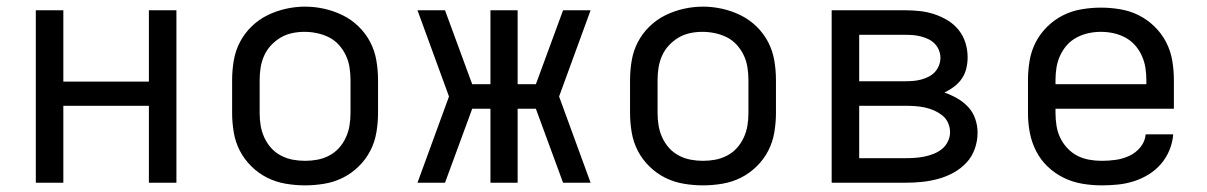

<svg xmlns="http://www.w3.org/2000/svg" viewBox="-20 -551 3640 579"><path d="M88 0V-520H171V-305H429V-520H512V0H429V-232H171V0Z M900 8Q871 8 841.5 3Q812 -2 786 -15Q760 -28 738.5 -49Q717 -70 703.5 -96Q690 -122 685 -151.5Q680 -181 680 -210V-310Q680 -339 685 -368.5Q690 -398 703.5 -424Q717 -450 738.5 -471Q760 -492 786.5 -505Q813 -518 842 -524.5Q871 -531 900 -531Q929 -531 958 -524.5Q987 -518 1013.5 -505Q1040 -492 1061.5 -471Q1083 -450 1096.5 -424Q1110 -398 1115 -368.5Q1120 -339 1120 -310V-210Q1120 -181 1115 -151.5Q1110 -122 1096.5 -96Q1083 -70 1061.5 -49Q1040 -28 1014 -15Q988 -2 958.5 3Q929 8 900 8ZM900 -66Q919 -66 937.5 -69.5Q956 -73 973 -82Q990 -91 1002.5 -105Q1015 -119 1023 -136.5Q1031 -154 1034 -172.5Q1037 -191 1037 -210V-310Q1037 -329 1034 -348Q1031 -367 1023 -384Q1015 -401 1002 -415.5Q989 -430 972 -438.5Q955 -447 936 -451Q917 -455 898 -455Q879 -455 860.5 -451Q842 -447 826 -437.5Q810 -428 797 -414Q784 -400 776.5 -383Q769 -366 766 -347.5Q763 -329 763 -310V-210Q763 -191 766 -172.5Q769 -154 777 -136.5Q785 -119 797.5 -105Q810 -91 827 -82Q844 -73 862.5 -69.5Q881 -66 900 -66Z M1239 0 1334 -260 1239 -520H1322L1404 -297H1459V-520H1541V-297H1596L1678 -520H1761L1666 -260L1761 0H1678L1596 -223H1541V0H1459V-223H1404L1322 0Z M2100 8Q2071 8 2041.5 3Q2012 -2 1986 -15Q1960 -28 1938.5 -49Q1917 -70 1903.5 -96Q1890 -122 1885 -151.5Q1880 -181 1880 -210V-310Q1880 -339 1885 -368.5Q1890 -398 1903.5 -424Q1917 -450 1938.5 -471Q1960 -492 1986.5 -505Q2013 -518 2042 -524.5Q2071 -531 2100 -531Q2129 -531 2158 -524.5Q2187 -518 2213.5 -505Q2240 -492 2261.5 -471Q2283 -450 2296.5 -424Q2310 -398 2315 -368.5Q2320 -339 2320 -310V-210Q2320 -181 2315 -151.5Q2310 -122 2296.5 -96Q2283 -70 2261.5 -49Q2240 -28 2214 -15Q2188 -2 2158.5 3Q2129 8 2100 8ZM2100 -66Q2119 -66 2137.5 -69.5Q2156 -73 2173 -82Q2190 -91 2202.5 -105Q2215 -119 2223 -136.5Q2231 -154 2234 -172.5Q2237 -191 2237 -210V-310Q2237 -329 2234 -348Q2231 -367 2223 -384Q2215 -401 2202 -415.5Q2189 -430 2172 -438.5Q2155 -447 2136 -451Q2117 -455 2098 -455Q2079 -455 2060.5 -451Q2042 -447 2026 -437.5Q2010 -428 1997 -414Q1984 -400 1976.5 -383Q1969 -366 1966 -347.5Q1963 -329 1963 -310V-210Q1963 -191 1966 -172.5Q1969 -154 1977 -136.5Q1985 -119 1997.5 -105Q2010 -91 2027 -82Q2044 -73 2062.5 -69.5Q2081 -66 2100 -66Z M2488 0V-520H2711Q2733 -520 2755 -517.5Q2777 -515 2798 -508Q2819 -501 2838 -489.5Q2857 -478 2871 -460.5Q2885 -443 2891.5 -421.5Q2898 -400 2898 -378Q2898 -361 2894 -344.5Q2890 -328 2880.5 -314Q2871 -300 2857 -289.5Q2843 -279 2828 -272Q2848 -265 2866.5 -254.5Q2885 -244 2899.5 -228.5Q2914 -213 2921 -192.5Q2928 -172 2928 -151Q2928 -126 2919.5 -102Q2911 -78 2894 -60Q2877 -42 2855 -30Q2833 -18 2809 -11.5Q2785 -5 2760.5 -2.5Q2736 0 2711 0ZM2711 -306Q2723 -306 2734.5 -307Q2746 -308 2757.5 -311Q2769 -314 2780 -319.5Q2791 -325 2799 -333.5Q2807 -342 2811.5 -353.5Q2816 -365 2816 -377Q2816 -388 2811.5 -399.5Q2807 -411 2798.5 -419.5Q2790 -428 2779.5 -433Q2769 -438 2757.5 -441Q2746 -444 2734.5 -445Q2723 -446 2711 -446H2571V-306ZM2711 -74Q2725 -74 2739.5 -75Q2754 -76 2768.5 -79Q2783 -82 2796.5 -87.5Q2810 -93 2821 -102Q2832 -111 2838.5 -124.5Q2845 -138 2845 -152Q2845 -152 2845 -152Q2845 -152 2845 -152Q2845 -167 2839 -180.5Q2833 -194 2821.5 -203Q2810 -212 2796.5 -218Q2783 -224 2768.5 -227Q2754 -230 2739.5 -231Q2725 -232 2711 -232H2571V-74Z M3302 8Q3273 8 3243.5 3Q3214 -2 3187.5 -15Q3161 -28 3139.5 -48.5Q3118 -69 3104.5 -95.5Q3091 -122 3085.5 -151Q3080 -180 3080 -210V-310Q3080 -339 3085 -368.5Q3090 -398 3103.5 -424Q3117 -450 3138.5 -471Q3160 -492 3186 -505Q3212 -518 3241.5 -523Q3271 -528 3300 -528Q3329 -528 3358.5 -523Q3388 -518 3414 -505Q3440 -492 3461.5 -471Q3483 -450 3496.5 -424Q3510 -398 3515 -368.5Q3520 -339 3520 -310V-223H3163V-210Q3163 -191 3166 -172Q3169 -153 3177 -136Q3185 -119 3198.5 -104.5Q3212 -90 3228.5 -81.5Q3245 -73 3264 -69.5Q3283 -66 3302 -66Q3324 -66 3345 -69Q3366 -72 3385.5 -81Q3405 -90 3419 -107Q3433 -124 3435 -146H3518Q3516 -121 3506.5 -98Q3497 -75 3481 -56.5Q3465 -38 3444 -25Q3423 -12 3399.5 -4.5Q3376 3 3351.5 5.5Q3327 8 3302 8ZM3163 -297H3437V-310Q3437 -329 3434 -347.5Q3431 -366 3423 -383.5Q3415 -401 3402.5 -415Q3390 -429 3373 -438Q3356 -447 3337.5 -451Q3319 -455 3300 -455Q3281 -455 3262.5 -451Q3244 -447 3227 -438Q3210 -429 3197.5 -415Q3185 -401 3177 -383.5Q3169 -366 3166 -347.5Q3163 -329 3163 -310Z"/></svg>

Font: Iosevka Custom Extended
Style: Regular
Weight: 400
Width: 7
Monospace: yes
Designer: Belleve Invis
Foundry: Belleve Invis
Version: Version 11.2.4; ttfautohint (v1.8.4)